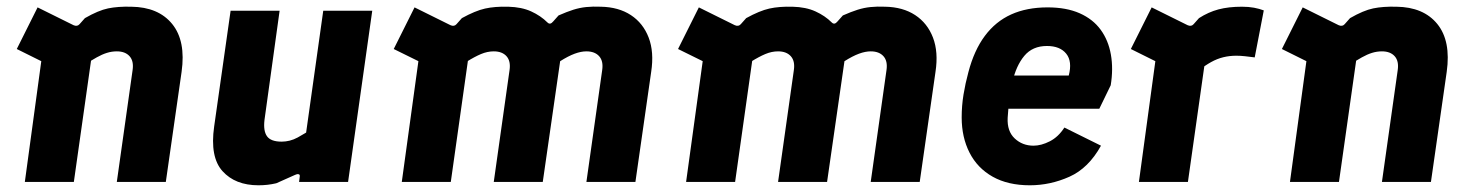

<svg xmlns="http://www.w3.org/2000/svg" viewBox="-20 -542 4380 572"><path d="M54 0 115 -448 177 -323 30 -396 92 -520 199 -467Q210 -462 217 -470L233 -488Q273 -511 302 -517Q331 -523 371 -522Q452 -521 493 -470.5Q534 -420 521 -328L474 0H328L375 -333Q379 -360 366 -374.5Q353 -389 328 -389Q313 -389 298.5 -384.5Q284 -380 268 -371Q252 -362 232 -349L254 -381L200 0Z M750 10Q681 10 643 -32Q605 -74 618 -165L667 -510H813L768 -185Q764 -152 775.5 -136Q787 -120 819 -120Q831 -120 843 -123Q855 -126 867 -132.5Q879 -139 892 -147L943 -510H1089L1017 0H871L873 -16Q874 -22 869.5 -23Q865 -24 859 -21Q845 -15 831 -8.5Q817 -2 803 4Q790 7 777 8.5Q764 10 750 10Z M1177 0 1236 -429 1291 -328 1153 -396 1215 -520 1322 -467Q1333 -462 1340 -470L1356 -488Q1396 -510 1425 -516.5Q1454 -523 1494 -522Q1534 -521 1562.5 -508Q1591 -495 1611 -475Q1619 -467 1628 -478L1644 -496Q1669 -507 1688 -513Q1707 -519 1726.5 -521Q1746 -523 1770 -522Q1823 -521 1859.5 -497Q1896 -473 1912.5 -430Q1929 -387 1920 -328L1873 0H1727L1774 -333Q1778 -360 1765 -374.5Q1752 -389 1727 -389Q1711 -389 1692 -382Q1673 -375 1648.5 -359.5Q1624 -344 1589 -319L1653 -389L1597 0H1451L1498 -333Q1502 -360 1489 -374.5Q1476 -389 1451 -389Q1432 -389 1413 -381Q1394 -373 1370 -358Q1346 -343 1312 -322L1384 -432L1323 0Z M2024 0 2083 -429 2138 -328 2000 -396 2062 -520 2169 -467Q2180 -462 2187 -470L2203 -488Q2243 -510 2272 -516.5Q2301 -523 2341 -522Q2381 -521 2409.5 -508Q2438 -495 2458 -475Q2466 -467 2475 -478L2491 -496Q2516 -507 2535 -513Q2554 -519 2573.5 -521Q2593 -523 2617 -522Q2670 -521 2706.5 -497Q2743 -473 2759.5 -430Q2776 -387 2767 -328L2720 0H2574L2621 -333Q2625 -360 2612 -374.5Q2599 -389 2574 -389Q2558 -389 2539 -382Q2520 -375 2495.5 -359.5Q2471 -344 2436 -319L2500 -389L2444 0H2298L2345 -333Q2349 -360 2336 -374.5Q2323 -389 2298 -389Q2279 -389 2260 -381Q2241 -373 2217 -358Q2193 -343 2159 -322L2231 -432L2170 0Z M3048 10Q2983 10 2937.5 -15.5Q2892 -41 2868.5 -87Q2845 -133 2845 -192Q2845 -227 2850.5 -260.5Q2856 -294 2865 -327Q2882 -392 2914 -435Q2946 -478 2992.5 -499Q3039 -520 3101 -520Q3157 -520 3196.5 -502.5Q3236 -485 3259 -453.5Q3282 -422 3289.5 -379.5Q3297 -337 3289 -288L3255 -218H2956L2968 -317H3164Q3175 -359 3156.5 -382Q3138 -405 3099 -405Q3056 -405 3031.5 -375.5Q3007 -346 2996 -297Q2991 -275 2987.5 -249Q2984 -223 2982 -191Q2980 -151 3003 -129.5Q3026 -108 3059 -108Q3082 -108 3107.5 -121Q3133 -134 3151 -162L3260 -108Q3223 -41 3166 -15.5Q3109 10 3048 10Z M3373 0 3434 -448 3496 -323 3349 -396 3411 -520 3518 -467Q3529 -462 3536 -470L3552 -488Q3580 -506 3610 -514Q3640 -522 3680 -522Q3700 -522 3716 -519Q3732 -516 3745 -511L3718 -371Q3703 -373 3689 -374.5Q3675 -376 3663 -376Q3643 -376 3624.5 -371.5Q3606 -367 3588 -357Q3570 -347 3551 -332L3573 -381L3519 0Z M3823 0 3884 -448 3946 -323 3799 -396 3861 -520 3968 -467Q3979 -462 3986 -470L4002 -488Q4042 -511 4071 -517Q4100 -523 4140 -522Q4221 -521 4262 -470.5Q4303 -420 4290 -328L4243 0H4097L4144 -333Q4148 -360 4135 -374.5Q4122 -389 4097 -389Q4082 -389 4067.5 -384.5Q4053 -380 4037 -371Q4021 -362 4001 -349L4023 -381L3969 0Z"/></svg>

Font: Finlandica
Style: Italic
Weight: 400
Italic angle: -8°
Designer: Niklas Ekholm, Juho Hiilivirta, Jaakko Suomalainen
Foundry: Helsinki Type Studio
Version: Version 1.064